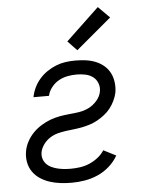

<svg xmlns="http://www.w3.org/2000/svg" viewBox="-55 -820 660 876"><g transform="rotate(-5 275.0 -382.0)"><path d="M239 12Q212 12 187 9Q162 6 138.5 -1.5Q115 -9 94.5 -22.5Q74 -36 60.5 -55.5Q47 -75 42.5 -100Q38 -125 43 -151Q47 -173 58.5 -194Q70 -215 86.5 -232Q103 -249 124 -262Q145 -275 166.5 -283Q188 -291 210.5 -295Q233 -299 255.5 -301Q278 -303 300.5 -306.5Q323 -310 344 -320.5Q365 -331 381.5 -350Q398 -369 402 -391Q406 -411 399 -429.5Q392 -448 377 -459Q362 -470 342.5 -474Q323 -478 303 -478Q282 -478 261 -474Q240 -470 221 -459.5Q202 -449 187.5 -430.5Q173 -412 169 -392H98Q102 -414 112 -435Q122 -456 137.5 -474Q153 -492 173 -505.5Q193 -519 214.5 -527.5Q236 -536 258 -539Q280 -542 302 -542Q326 -542 349.5 -539Q373 -536 394.5 -527.5Q416 -519 433 -504.5Q450 -490 460 -470.5Q470 -451 473 -427.5Q476 -404 472 -380Q468 -362 459.5 -344Q451 -326 439 -310.5Q427 -295 411 -282.5Q395 -270 378 -260.5Q361 -251 342 -245Q323 -239 304.5 -235.5Q286 -232 267.5 -230Q249 -228 230.5 -225.5Q212 -223 193.5 -218Q175 -213 158 -202Q141 -191 129 -174.5Q117 -158 113 -140Q110 -124 114 -110Q118 -96 127.5 -85.5Q137 -75 150.5 -68.5Q164 -62 178.5 -58.5Q193 -55 208 -53.5Q223 -52 239 -52Q260 -52 281.5 -55Q303 -58 323.5 -66.5Q344 -75 363 -89.5Q382 -104 394 -123L451 -94Q436 -67 411 -45Q386 -23 357 -10.5Q328 2 298 7Q268 12 239 12ZM316 -588 274 -632 426 -776 478 -724Z"/></g></svg>

Font: Lode Term
Style: Italic
Weight: 400
Italic angle: -11°
Monospace: yes
Designer: Belleve Invis
Foundry: Belleve Invis
Version: Version 29.2.0